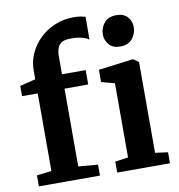

<svg xmlns="http://www.w3.org/2000/svg" viewBox="-90 -916 930 998"><g transform="rotate(-10 375.0 -417.0)"><path d="M34.5 0V-58L112.5 -67.5V-477H30L29.5 -531L112.5 -551.5V-596.5Q112.5 -646.5 132.8 -689.8Q153 -733 188.2 -765.8Q223.5 -798.5 268.5 -816.5Q313.5 -834.5 363 -834.5Q389.5 -834.5 404.5 -831.2Q419.5 -828 426.5 -826L426 -705.5Q413 -716 387.5 -722.2Q362 -728.5 332 -728Q304 -728.5 287 -720.5Q270 -712.5 262 -694Q254 -675.5 254 -644V-553H379V-477H254V-66.5L357 -58V0ZM448 0V-58L517 -67.5V-459L447 -478V-542.5L629.5 -566H632L659.5 -546V-67L726.5 -58V0ZM576.5 -642.5Q538.5 -642.5 518.8 -666Q499 -689.5 499 -719Q499 -754.5 520.8 -780.5Q542.5 -806.5 585 -806.5H586Q624 -806.5 644 -783.8Q664 -761 664 -731.5Q664 -696 642.2 -669.2Q620.5 -642.5 577.5 -642.5Z"/></g></svg>

Font: Merriweather 24pt
Style: Bold
Weight: 700
Designer: Eben Sorkin
Foundry: Eben Sorkin
Version: Version 2.100